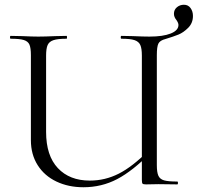

<svg xmlns="http://www.w3.org/2000/svg" viewBox="-20 -776 832 808"><path d="M331 12Q268 12 217.5 -12Q167 -36 138.5 -81Q110 -126 110 -186V-544Q110 -574 104 -588Q98 -602 80.5 -607.5Q63 -613 25 -613Q22 -613 22 -619Q22 -625 25 -625L74 -624Q116 -622 141 -622Q169 -622 213 -624L260 -625Q262 -625 262 -619Q262 -613 260 -613Q223 -613 205 -607Q187 -601 180.5 -586.5Q174 -572 174 -542V-221Q174 -121 223.5 -68.5Q273 -16 358 -16Q422 -16 479.5 -45Q537 -74 606 -143L616 -135Q539 -57 473.5 -22.5Q408 12 331 12ZM677 -612Q653 -606 646.5 -592.5Q640 -579 640 -544V-81Q640 -51 646.5 -36.5Q653 -22 670.5 -17Q688 -12 726 -12Q729 -12 729 -6Q729 0 726 0L647 -1L595 0Q583 0 580 -3Q577 -6 577 -19V-542Q577 -572 570.5 -586.5Q564 -601 546.5 -607Q529 -613 491 -613Q488 -613 488 -619Q488 -625 491 -625L539 -624Q583 -622 609 -622Q666 -622 698.5 -635Q731 -648 731 -671Q731 -679 723 -691Q712 -704 712 -718Q712 -735 724.5 -745.5Q737 -756 754 -756Q772 -756 782 -742Q792 -728 792 -709Q792 -679 772 -659Q752 -639 731 -630.5Q710 -622 677 -612Z"/></svg>

Font: Cormorant Infant
Style: Regular
Weight: 400
Designer: Christian Thalmann (Catharsis Fonts)
Foundry: Catharsis Fonts
Version: Version 4.000